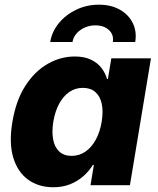

<svg xmlns="http://www.w3.org/2000/svg" viewBox="-20 -787 671 816"><path d="M206.5 8.8Q144.5 8.8 99.9 -23.2Q55.2 -55.2 36.4 -117.2Q17.6 -179.2 32.7 -269Q48.3 -361.8 88.4 -423.3Q128.4 -484.9 183.3 -515.9Q238.3 -546.9 297.4 -546.9Q338.9 -546.9 366.7 -533.4Q394.5 -520 411.1 -498.3Q427.7 -476.6 435.1 -451.2H438.5L453.1 -539.1H621.6L532.2 0H364.7L378.9 -85.9H374.5Q358.9 -60.1 334.7 -38.6Q310.5 -17.1 278.6 -4.2Q246.6 8.8 206.5 8.8ZM284.7 -124.5Q316.9 -124.5 343 -142.6Q369.1 -160.6 387 -193.1Q404.8 -225.6 412.1 -269.5Q419.4 -314 412.4 -346.2Q405.3 -378.4 385 -396Q364.7 -413.6 332 -413.6Q299.8 -413.6 274.2 -395.8Q248.5 -377.9 231.2 -345.7Q213.9 -313.5 206.5 -269.5Q199.7 -225.6 206.1 -193.1Q212.4 -160.6 232.2 -142.6Q252 -124.5 284.7 -124.5ZM400.4 -767.1Q452.1 -767.1 489.5 -745.8Q526.9 -724.6 544.4 -688.7Q562 -652.8 554.7 -608.4H459.5Q464.4 -639.2 443.1 -659.2Q421.9 -679.2 385.7 -679.2Q349.6 -679.2 321.5 -659.2Q293.5 -639.2 288.1 -608.4H193.4Q200.7 -652.8 230.2 -688.7Q259.8 -724.6 304.2 -745.8Q348.6 -767.1 400.4 -767.1Z"/></svg>

Font: Inter 18pt ExtraBold
Style: Italic
Weight: 800
Italic angle: -9.3988°
Designer: Rasmus Andersson
Foundry: rsms
Version: Version 4.001;git-66647c0bb